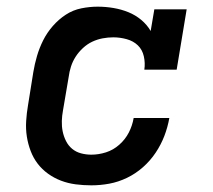

<svg xmlns="http://www.w3.org/2000/svg" viewBox="-20 -548 640 576"><path d="M254 8Q230 8 207 5Q184 2 163 -6Q142 -14 124 -27Q106 -40 93 -57Q80 -74 72 -95Q64 -116 60.5 -138.5Q57 -161 58.5 -185Q60 -209 64 -232L80 -332Q84 -356 91 -380Q98 -404 109.5 -427Q121 -450 138.5 -470Q156 -490 177.5 -504Q199 -518 224 -523Q249 -528 273 -528Q297 -528 320.5 -524Q344 -520 365 -511.5Q386 -503 403.5 -488.5Q421 -474 432 -455L443 -520H540L510 -339H413Q416 -359 411.5 -379Q407 -399 393.5 -412Q380 -425 360 -430.5Q340 -436 320 -436Q304 -436 288 -433Q272 -430 257 -423Q242 -416 229 -404Q216 -392 207 -378Q198 -364 193 -348.5Q188 -333 186 -317L169 -217Q166 -201 165.5 -185Q165 -169 168 -154Q171 -139 178 -125Q185 -111 196.5 -101.5Q208 -92 223 -88Q238 -84 254 -84Q276 -84 298 -91Q320 -98 338 -114Q356 -130 366.5 -150.5Q377 -171 381 -194H488Q483 -166 473 -140Q463 -114 447 -90Q431 -66 409 -46.5Q387 -27 361 -14.5Q335 -2 308 3Q281 8 254 8Z"/></svg>

Font: Iosevka Etoile SmBdObl
Style: Regular
Weight: 600
Italic angle: -9°
Designer: Belleve Invis
Foundry: Belleve Invis
Version: Version 15.5.2; ttfautohint (v1.8.4)